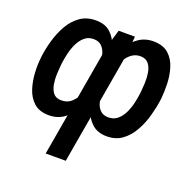

<svg xmlns="http://www.w3.org/2000/svg" viewBox="-130 -668 998 1001"><g transform="rotate(20 368.5 -168.0)"><path d="M226.6 203.1 335.9 -429.7 365.2 -528.3H455.6L445.8 -420.4L337.9 203.1ZM32.2 -255.4 33.2 -265.6Q38.6 -308.6 52.2 -356.4Q65.9 -404.3 89.8 -446.3Q113.8 -488.3 151.1 -514.2Q188.5 -540 242.2 -538.6Q290 -537.1 318.4 -510.5Q346.7 -483.9 360.4 -443.8Q374 -403.8 377.2 -359.6Q380.4 -315.4 377.9 -278.3L374.5 -248.5Q367.7 -208.5 352.8 -162.8Q337.9 -117.2 313.2 -77.1Q288.6 -37.1 252.4 -12.7Q216.3 11.7 167.5 10.3Q117.7 8.8 88.4 -18.3Q59.1 -45.4 45.9 -86.9Q32.7 -128.4 30.3 -173.3Q27.8 -218.3 32.2 -255.4ZM144.5 -266.1 143.6 -255.9Q141.6 -236.8 140.1 -208.7Q138.7 -180.7 143.1 -152.6Q147.5 -124.5 161.6 -105.2Q175.8 -85.9 204.1 -85Q239.7 -83.5 263.4 -105.2Q287.1 -127 301.5 -158.7Q315.9 -190.4 321.8 -219.7L334.5 -305.7Q335.4 -324.7 333.5 -347.7Q331.5 -370.6 324.2 -392.1Q316.9 -413.6 302 -427.7Q287.1 -441.9 262.2 -442.9Q230.5 -444.3 209 -426Q187.5 -407.7 174.3 -379.4Q161.1 -351.1 154.3 -320.6Q147.5 -290 144.5 -266.1ZM694.8 -272.5 693.4 -262.2Q688 -220.7 674.8 -172.9Q661.6 -125 637.9 -83Q614.3 -41 577.9 -14.6Q541.5 11.7 488.8 10.3Q442.4 8.8 413.6 -16.6Q384.8 -42 370.1 -80.3Q355.5 -118.7 351.3 -161.4Q347.2 -204.1 349.6 -241.2L354 -277.8Q360.4 -318.4 375 -364Q389.6 -409.7 414.3 -450Q439 -490.2 475.3 -515.1Q511.7 -540 561.5 -538.6Q612.8 -536.6 641.6 -509.8Q670.4 -482.9 683.1 -441.9Q695.8 -400.9 697.3 -355.7Q698.7 -310.5 694.8 -272.5ZM582.5 -262.7 583.5 -272.5Q585.4 -291.5 586.7 -319.6Q587.9 -347.7 583.5 -375.2Q579.1 -402.8 564.7 -421.9Q550.3 -440.9 522 -442.4Q495.6 -443.4 475.6 -430.7Q455.6 -418 441.7 -397Q427.7 -376 419.2 -351.8Q410.6 -327.6 406.7 -306.2L393.1 -213.4Q392.1 -194.8 394.5 -172.9Q397 -150.9 404.3 -131.3Q411.6 -111.8 426.3 -99.1Q440.9 -86.4 464.8 -85.4Q497.1 -84.5 518.6 -102.5Q540 -120.6 553.2 -148.7Q566.4 -176.8 573 -207.3Q579.6 -237.8 582.5 -262.7Z"/></g></svg>

Font: Roboto Condensed Medium
Style: Italic
Weight: 500
Italic angle: -12°
Designer: Christian Robertson
Foundry: Google
Version: Version 3.0; 2020